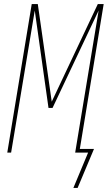

<svg xmlns="http://www.w3.org/2000/svg" viewBox="-20 -755 540 950"><path d="M364 175H343L416 0H352L468 -703L240 -221H220L152 -703L35 0H16L137 -735H167L236 -252L464 -735H493L375 -18H445Z"/></svg>

Font: Iosevka SS04 Thin Oblique
Style: Regular
Weight: 100
Italic angle: -9°
Monospace: yes
Designer: Belleve Invis
Foundry: Belleve Invis
Version: Version 19.0.0; ttfautohint (v1.8.4)